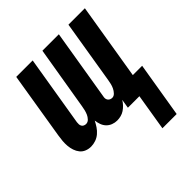

<svg xmlns="http://www.w3.org/2000/svg" viewBox="-195 -655 991 991"><g transform="rotate(-45 300.0 -159.5)"><path d="M425 201 458 0H374L382 -49Q374 -36 364 -25.5Q354 -15 342 -7Q330 1 316 4.5Q302 8 289 8Q272 8 256.5 2Q241 -4 230 -15.5Q219 -27 213.5 -42.5Q208 -58 206 -74Q198 -58 188 -43Q178 -28 164 -16Q150 -4 132.5 2Q115 8 98 8Q80 8 64 1.5Q48 -5 37.5 -18Q27 -31 21.5 -47.5Q16 -64 14.5 -81.5Q13 -99 14.5 -117Q16 -135 19 -153L79 -520H199L135 -133Q134 -125 134.5 -118Q135 -111 138.5 -105Q142 -99 148.5 -96Q155 -93 162 -93Q175 -93 184.5 -103Q194 -113 199 -124.5Q204 -136 207 -148Q210 -160 212 -173L270 -520H390L326 -133Q324 -125 324.5 -118Q325 -111 329 -105Q333 -99 339.5 -96Q346 -93 353 -93Q365 -93 374.5 -103Q384 -113 389.5 -124.5Q395 -136 398 -148Q401 -160 403 -173L460 -520H580L511 -101H579L529 201Z"/></g></svg>

Font: Iosevka SS04 Extended
Style: Bold Italic
Weight: 700
Width: 7
Italic angle: -9°
Monospace: yes
Designer: Belleve Invis
Foundry: Belleve Invis
Version: Version 19.0.0; ttfautohint (v1.8.4)